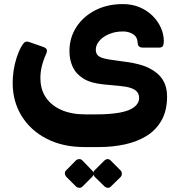

<svg xmlns="http://www.w3.org/2000/svg" viewBox="-20 -537 882 940"><path d="M393 183Q288 183 209 142.5Q130 102 86 31Q42 -40 42 -132Q42 -159 46.5 -190.5Q51 -222 61 -253.5Q71 -285 84 -308Q93 -324 101.5 -330.5Q110 -337 129 -329L187 -309Q203 -304 208 -296Q213 -288 205 -271Q191 -240 184 -209.5Q177 -179 178 -149Q179 -97 205.5 -58.5Q232 -20 281 1.5Q330 23 397 23H449Q521 23 568 14Q615 5 638 -13.5Q661 -32 661 -57Q661 -76 651 -87.5Q641 -99 621 -106Q601 -113 569 -116L485 -124Q424 -130 388 -152.5Q352 -175 336 -209.5Q320 -244 320 -287Q320 -352 353.5 -404Q387 -456 446 -486.5Q505 -517 581 -517Q627 -517 663.5 -501.5Q700 -486 726.5 -460Q753 -434 767.5 -401.5Q782 -369 782 -336Q782 -320 777.5 -312Q773 -304 759 -304H679Q655 -304 654 -327Q653 -356 631.5 -369.5Q610 -383 583 -383Q544 -383 513.5 -370Q483 -357 466 -336.5Q449 -316 449 -294Q449 -272 464 -261.5Q479 -251 519 -245L597 -234Q668 -225 712 -202.5Q756 -180 777 -146Q798 -112 798 -65Q798 4 771 52Q744 100 697.5 128.5Q651 157 591 170Q531 183 464 183ZM383 377Q377 383 368 382.5Q359 382 352 376L304 328Q298 321 297.5 312Q297 303 304 297L352 248Q359 242 368 242Q377 242 383 248L430 297Q437 303 437.5 312.5Q438 322 431 329ZM522 377Q516 383 507.5 382.5Q499 382 492 376L443 328Q437 321 436.5 312Q436 303 443 297L492 248Q499 242 507 242Q515 242 521 248L570 297Q576 303 576.5 312.5Q577 322 571 329Z"/></svg>

Font: Rubik
Style: Bold
Weight: 700
Designer: Hubert and Fischer
Foundry: Hubert and Fischer
Version: Version 2.300;gftools[0.9.30]